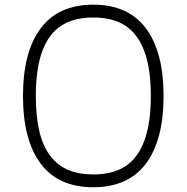

<svg xmlns="http://www.w3.org/2000/svg" viewBox="-20 -789 786 809"><path d="M130.9 -384.5Q130.9 -297.9 146 -235.1Q161.1 -172.4 191.8 -132.3Q222.4 -92.3 267.2 -73.1Q312 -54 373 -54Q454.6 -54 507.7 -88.1Q560.8 -122.3 588.1 -195.9Q615.5 -269.5 615.5 -384.5Q615.5 -499.8 588.1 -573.2Q560.8 -646.7 507.7 -681Q454.6 -715.3 373 -715.3Q291.5 -715.3 238.4 -681Q185.3 -646.7 158.1 -573.2Q130.9 -499.8 130.9 -384.5ZM151.6 -99.2Q76.9 -198.5 76.9 -384.5Q76.9 -570.6 151.6 -669.9Q226.3 -769.3 373 -769.3Q519.8 -769.3 594.5 -669.9Q669.2 -570.6 669.2 -384.5Q669.2 -198.5 594.5 -99.2Q519.8 0 373 0Q226.3 0 151.6 -99.2Z"/></svg>

Font: Tecnico
Style: Fino
Weight: 400
Version: Version 1.3